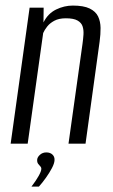

<svg xmlns="http://www.w3.org/2000/svg" viewBox="-20 -523 411 699"><path d="M18.8 0 87.8 -495H138.9L138.3 -441.4Q154.5 -473.8 184.1 -488.3Q213.7 -502.7 245 -502.7Q284.4 -502.7 306.3 -492.1Q328.3 -481.4 337.1 -463.2Q345.8 -444.9 346.1 -421.4Q346.3 -398 342.7 -371.7L291.4 0H229.4L280.4 -363.6Q282.8 -380.5 283.9 -397.3Q285 -414 280.6 -427.2Q276.3 -440.3 262.2 -448.3Q248.2 -456.4 219.7 -456.4Q194.2 -456.4 177.5 -447.3Q160.9 -438.3 151.5 -426Q142 -413.8 137.2 -402.8L80.8 0ZM94.6 156.3Q111.8 133.7 120.9 117.2Q130.1 100.7 130.4 92.3Q130.7 86.4 126.7 82.6Q122.8 78.7 118.8 73.3Q114.8 67.8 115.3 58.5Q115.9 49.1 125.5 40.5Q135 31.9 148.7 31.9Q162.8 31.9 171.1 39.9Q179.4 47.9 178.5 60.5Q178 72 169 89.1Q159.9 106.3 147.3 124Q134.8 141.7 121.7 156.3Z"/></svg>

Font: Alumni Sans Thin
Style: Italic
Weight: 100
Italic angle: -8°
Designer: Robert E. Leuschke
Foundry: Robert E. Leuschke
Version: Version 1.016